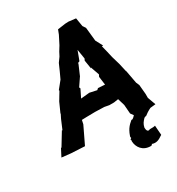

<svg xmlns="http://www.w3.org/2000/svg" viewBox="-214 -850 1100 1192"><g transform="rotate(-30 335.5 -253.5)"><path d="M431 102C436 93 438 100 432 108V104C433 107 426 113 426 110C425 117 432 110 428 124C429 166 458 210 517 209C528 204 525 210 526 200C555 211 577 201 602 183C611 180 603 182 606 179L601 112C593 115 581 115 562 115C545 125 538 109 538 90C543 65 554 53 567 39C573 36 569 34 584 32C595 23 611 12 632 2L670 -2L649 -60V-88L643 -155L633 -178C627 -211 621 -243 615 -275V-269L601 -331L584 -389C578 -420 569 -450 562 -480H571L544 -531C541 -563 537 -596 534 -628L520 -649L510 -710L459 -716L435 -715L379 -707L367 -676L337 -617L316 -583L302 -556L279 -524C265 -492 251 -460 236 -429L194 -377L196 -373L161 -315L131 -248V-244L117 -216L89 -150L86 -152L30 -60L27 -61L-1 -7L64 0C97 2 128 3 161 5C180 -36 200 -76 220 -118L226 -146L260 -147L322 -148L387 -146L419 -140H453L485 -145L500 -95L505 -31L520 -10C506 6 495 12 493 7C462 32 444 56 431 102ZM288 -263 316 -320 312 -329 352 -388V-389L383 -461L380 -463L395 -469L420 -536L431 -468L425 -456L435 -394L437 -400L459 -338L452 -324L460 -264L411 -267L401 -258L350 -269Z"/></g></svg>

Font: Asimov Print
Style: DIt
Weight: 250
Width: 0
Designer: Google
Version: Version 2.000980: 2014